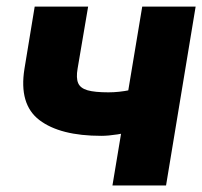

<svg xmlns="http://www.w3.org/2000/svg" viewBox="-20 -566 617 586"><path d="M577.1 -545.9 486.8 0H323.2L414.1 -545.9ZM455.1 -312.5 433.6 -179.7Q418.9 -172.9 392.8 -166.5Q366.7 -160.2 338.6 -155.8Q310.5 -151.4 289.1 -151.4Q163.6 -151.4 100.3 -199.5Q37.1 -247.6 54.7 -356.4L85.9 -545.9H249L216.8 -356.4Q211.9 -328.1 218.5 -312.5Q225.1 -296.9 247.1 -290.5Q269 -284.2 311 -284.2Q343.3 -284.2 377.7 -291.3Q412.1 -298.3 455.1 -312.5Z"/></svg>

Font: Inter Tight ExtraBold
Style: Italic
Weight: 800
Italic angle: -9.39999°
Designer: Rasmus Andersson
Foundry: rsms
Version: Version 3.004